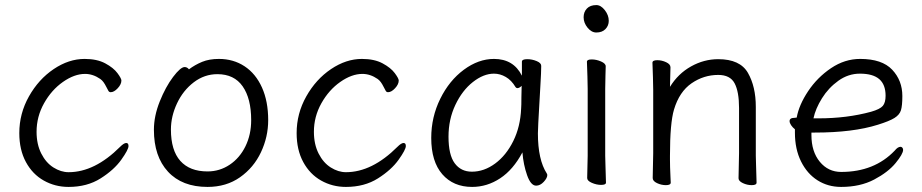

<svg xmlns="http://www.w3.org/2000/svg" viewBox="-20 -718 3631 756"><path d="M250 18Q197 18 152.5 -7Q108 -32 82 -80Q56 -128 56 -194Q56 -271 94 -338.5Q132 -406 191.5 -446Q251 -486 313 -486Q362 -486 394.5 -468.5Q427 -451 442.5 -430Q458 -409 458 -401Q458 -386 443.5 -370.5Q429 -355 416 -355Q410 -355 407 -360Q404 -365 398.5 -376Q393 -387 387.5 -394.5Q382 -402 375 -407Q346 -427 315 -427Q273 -427 228 -395.5Q183 -364 153.5 -311.5Q124 -259 124 -199Q124 -150 142.5 -113.5Q161 -77 190.5 -58.5Q220 -40 250 -40Q353 -40 453 -140Q468 -155 477 -155Q486 -155 486 -143Q486 -129 457.5 -89Q429 -49 376 -15.5Q323 18 250 18Z M842 -486Q899 -486 943 -457Q987 -428 1011.5 -373.5Q1036 -319 1036 -245Q1036 -179 1007.5 -118.5Q979 -58 925 -20Q871 18 797 18Q697 18 641.5 -42Q586 -102 586 -207Q586 -261 609 -318.5Q632 -376 661.5 -415Q691 -454 707 -454Q717 -454 724 -445Q748 -463 776 -474.5Q804 -486 842 -486ZM797 -43Q845 -43 884.5 -69.5Q924 -96 946.5 -142Q969 -188 969 -245Q969 -330 935.5 -378Q902 -426 836 -426Q785 -426 743 -394Q701 -362 677 -311Q653 -260 653 -208Q653 -126 690 -84.5Q727 -43 797 -43Z M1342 18Q1289 18 1244.5 -7Q1200 -32 1174 -80Q1148 -128 1148 -194Q1148 -271 1186 -338.5Q1224 -406 1283.5 -446Q1343 -486 1405 -486Q1454 -486 1486.5 -468.5Q1519 -451 1534.5 -430Q1550 -409 1550 -401Q1550 -386 1535.5 -370.5Q1521 -355 1508 -355Q1502 -355 1499 -360Q1496 -365 1490.5 -376Q1485 -387 1479.5 -394.5Q1474 -402 1467 -407Q1438 -427 1407 -427Q1365 -427 1320 -395.5Q1275 -364 1245.5 -311.5Q1216 -259 1216 -199Q1216 -150 1234.5 -113.5Q1253 -77 1282.5 -58.5Q1312 -40 1342 -40Q1445 -40 1545 -140Q1560 -155 1569 -155Q1578 -155 1578 -143Q1578 -129 1549.5 -89Q1521 -49 1468 -15.5Q1415 18 1342 18Z M2104 -314Q2098 -214 2098 -193Q2098 -89 2133 -35Q2135 -31 2135 -29Q2135 -17 2121 -2Q2107 13 2091 13Q2070 13 2055.5 -28Q2041 -69 2037 -118Q2001 -50 1949.5 -16Q1898 18 1839 18Q1765 18 1721.5 -32Q1678 -82 1678 -175Q1678 -257 1713.5 -329Q1749 -401 1806.5 -443.5Q1864 -486 1925 -486Q2002 -486 2035 -420V-475Q2035 -485 2056 -485Q2075 -485 2093 -477.5Q2111 -470 2111 -459V-457Q2111 -434 2108 -385Q2105 -336 2104 -314ZM1838 -42Q1886 -42 1929.5 -74Q1973 -106 2001 -162.5Q2029 -219 2032 -291Q2033 -301 2033 -335L2034 -380Q2025 -371 2017 -371Q2013 -371 2010 -375Q1994 -402 1971.5 -415Q1949 -428 1925 -428Q1884 -428 1842 -395Q1800 -362 1773 -305Q1746 -248 1746 -180Q1746 -108 1770.5 -75Q1795 -42 1838 -42Z M2328 -590Q2309 -590 2293.5 -609Q2278 -628 2278 -650Q2278 -671 2291 -684.5Q2304 -698 2328 -698Q2346 -698 2361.5 -678Q2377 -658 2377 -636Q2377 -617 2364 -603.5Q2351 -590 2328 -590ZM2310 -484Q2328 -484 2346.5 -476Q2365 -468 2365 -457Q2365 -436 2364 -421L2363 -368V-105L2364 -67L2366 1Q2366 10 2347 10Q2329 10 2310.5 2Q2292 -6 2292 -17L2294 -105V-368L2293 -417L2291 -475Q2291 -484 2310 -484Z M2890 -115V-293Q2890 -357 2872.5 -390Q2855 -423 2808 -423Q2751 -423 2703 -390Q2655 -357 2634 -287Q2618 -234 2618 -105V-89Q2618 -63 2620 -21L2621 1Q2621 11 2602 11Q2584 11 2567 3Q2550 -5 2550 -17L2552 -115V-364L2551 -413L2549 -471Q2549 -481 2568 -481Q2586 -481 2603 -473Q2620 -465 2620 -453L2618 -376Q2650 -428 2701 -456.5Q2752 -485 2808 -485Q2894 -485 2925 -431Q2956 -377 2956 -297V-105L2957 -67L2959 1Q2959 11 2940 11Q2922 11 2905 3Q2888 -5 2888 -16V-17Z M3292 -41Q3423 -41 3503 -125Q3515 -140 3526 -140Q3530 -140 3533 -136.5Q3536 -133 3536 -128Q3536 -112 3506.5 -76Q3477 -40 3422 -11Q3367 18 3292 18Q3240 18 3199 -8Q3158 -34 3134 -82.5Q3110 -131 3110 -195V-209Q3101 -216 3095 -225Q3089 -234 3089 -241Q3089 -254 3108 -254L3117 -255Q3126 -305 3162 -359Q3198 -413 3252 -449.5Q3306 -486 3367 -486Q3453 -486 3493 -443.5Q3533 -401 3533 -340Q3533 -302 3527.5 -284Q3522 -266 3502 -253.5Q3482 -241 3437 -227Q3339 -196 3188 -196H3175V-186Q3175 -121 3208 -81Q3241 -41 3292 -41ZM3203 -252Q3315 -252 3410 -278Q3445 -288 3456 -301Q3467 -314 3467 -341Q3467 -385 3442 -406.5Q3417 -428 3366 -428Q3320 -428 3281 -400Q3242 -372 3216.5 -331Q3191 -290 3183 -252Z"/></svg>

Font: Iansui 0.93
Style: Regular
Weight: 400
Designer: But Ko / Fontworks Inc.
Foundry: zi-hi.com / Fontworks Inc.
Version: Version 0.931